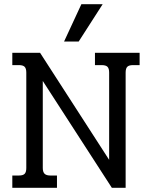

<svg xmlns="http://www.w3.org/2000/svg" viewBox="-20 -900 728 920"><path d="M370 -880H472L357 -701H287ZM39 -59H71Q90 -59 98 -67Q106 -75 106 -95V-552Q106 -572 98 -580Q90 -588 71 -588H39V-647H172L503 -134V-552Q503 -572 495 -580Q487 -588 467 -588H435V-647H649V-588H617Q598 -588 590 -580Q582 -572 582 -552V0H516L185 -512V-95Q185 -76 193.5 -67.5Q202 -59 221 -59H253V0H39Z"/></svg>

Font: Pridi Light
Style: Regular
Weight: 300
Designer: Katatrad Team
Foundry: CadsonDemak
Version: Version 1.003